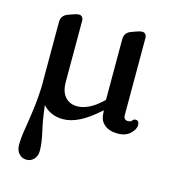

<svg xmlns="http://www.w3.org/2000/svg" viewBox="-105 -548 776 865"><g transform="rotate(15 283.5 -115.5)"><path d="M464 11.5Q425 11.5 401.8 -7.5Q378.5 -26.5 378 -61L376.5 -74Q328 -29.5 286.8 -8.5Q245.5 12.5 209 12.5Q150 12.5 114 -28Q122 41 133.8 90.5Q145.5 140 145.5 178Q145.5 202 131.5 216.8Q117.5 231.5 97.5 231.5Q76 231.5 62 216.2Q48 201 48 174.5Q48 143.5 55.2 100Q62.5 56.5 70 0.5Q77.5 -55.5 79 -123.5Q78.5 -125.5 78.5 -128V-405.5Q78.5 -421.5 86 -431.5Q93.5 -441.5 105 -446L126.5 -454Q146 -461.5 158 -461.5Q167 -461.5 172.5 -455Q178 -448.5 178 -438.5V-153Q178 -107.5 199.2 -83.8Q220.5 -60 255.5 -60Q279 -60 307 -72.5Q335 -85 367 -115L374 -122V-404.5Q374 -420.5 381.5 -430.5Q389 -440.5 400.5 -445L422 -453Q441.5 -460.5 453 -460.5Q462.5 -460.5 468 -454Q473.5 -447.5 473.5 -437.5V-78Q473.5 -55 493.5 -55Q507.5 -55 512.5 -62.5Q517.5 -70 526 -70Q543 -70 543 -50Q543 -28 521 -8.2Q499 11.5 464 11.5Z"/></g></svg>

Font: Fraunces 72pt S100
Style: Regular
Weight: 400
Version: Version 1.000; ttfautohint (v1.8.3)